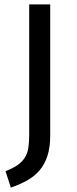

<svg xmlns="http://www.w3.org/2000/svg" viewBox="-20 -709 348 868"><path d="M5 65Q38 52 59 37.5Q80 23 92 4Q104 -15 108 -40Q112 -65 112 -100V-689H207V-96Q207 -43 194.5 -4.5Q182 34 159 61Q136 88 103 106.5Q70 125 29 139Z"/></svg>

Font: Feura Sans
Style: Regular
Weight: 400
Designer: Carrois Corporate & Edenspiekermann
Foundry: Carrois Corporate GbR & Edenspiekermann AG
Version: Version 1.001